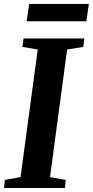

<svg xmlns="http://www.w3.org/2000/svg" viewBox="-28 -934 462 954"><path d="M-8 0 -4 -40 74 -54 159.5 -688 83.5 -701 89 -743H391L386 -701L305.5 -688L220.5 -54L298.5 -40L295 0ZM117 -914.5H413.5L401 -828.5H104.5Z"/></svg>

Font: Merriweather 48pt
Style: Bold Italic
Weight: 700
Italic angle: -7.8°
Version: Version 2.101